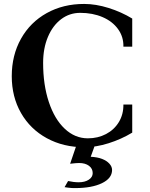

<svg xmlns="http://www.w3.org/2000/svg" viewBox="-20 -737 766 983"><path d="M40.2 -347Q40.2 -454.2 87.5 -538.6Q134.8 -623 219.3 -670Q303.8 -717 411 -716.8Q470.6 -716.8 535.9 -696.3Q601.2 -675.8 657 -642V-498.2H611.8Q613 -548.4 584.3 -588.1Q555.6 -627.8 504.9 -649.5Q454.2 -671.2 391 -671.2Q335.8 -671.2 292.8 -638.6Q249.8 -606 225.3 -547.9Q200.8 -489.8 200.8 -415Q200.8 -302.6 230 -214.8Q259.2 -127 311.4 -77.9Q363.6 -28.8 429.8 -28.8Q481.2 -28.8 522.9 -50.7Q564.6 -72.6 588.5 -112Q612.4 -151.4 611.8 -201.8H657V-58Q601.2 -24.2 536.3 -3.7Q471.4 16.8 412.2 16.8Q304.4 16.8 219.6 -29.5Q134.8 -75.8 87.5 -158.6Q40.2 -241.4 40.2 -347ZM347 225.6Q337.4 225.2 328 223.7Q318.6 222.2 310.6 221.2L328.6 189.8Q357.8 196.2 383 196.2Q414.6 196.2 434.6 183Q454.6 169.8 454.6 149.4Q454.6 126 435.5 111.8Q416.4 97.6 384.8 97.6Q370.2 97.6 339 101.4L379 -16H474L441.8 73L438.6 65Q442.4 65 444.4 65.6Q479.4 67.4 502.9 76.7Q526.4 86 540.1 101Q553.8 116 553.8 133.2Q553.8 175.8 501.9 200.9Q450 226 364 226Q354 226 347 225.6Z"/></svg>

Font: Wittgenstein
Style: Regular
Weight: 400
Designer: Jörg Drees
Foundry: Jörg Drees
Version: Version 1.003;Glyphs 3.1.2 (3151)